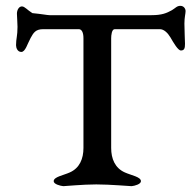

<svg xmlns="http://www.w3.org/2000/svg" viewBox="-20 -636 656 658"><path d="M266 -505V-129C266 -92 253 -60 219 -45C197 -35 164 -30 164 -15C164 -5 186 1 197 2C204 2 263 -4 310 -4C358 -4 424 2 431 2C442 1 463 -5 463 -15C463 -30 430 -35 408 -45C374 -60 361 -92 361 -129V-505C361 -515 363 -536 373 -536H528C542 -536 555 -523 564 -508C575 -489 590 -463 600 -463C612 -463 614 -471 614 -486C614 -497 612 -531 612 -555C612 -577 616 -589 616 -598C616 -606 610 -616 598 -616C586 -616 581 -608 569 -601C551 -591 535 -584 499 -584H150C142 -584 123 -588 91 -591C73 -602 65 -614 55 -614C45 -614 38 -602 38 -589C38 -579 40 -560 40 -544C40 -512 35 -504 35 -481C35 -472 40 -458 53 -458C67 -458 74 -486 85 -506C95 -524 102 -536 128 -536H250C260 -536 266 -525 266 -505Z"/></svg>

Font: EB Garamond SC 08
Style: Regular
Weight: 400
Version: Version 0.016